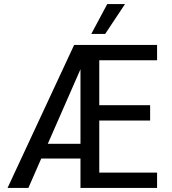

<svg xmlns="http://www.w3.org/2000/svg" viewBox="-20 -920 840 940"><path d="M17 0ZM466 -625V-405H715V-330H466V-75H749V0H374V-144H182L119 0H17L343 -700H749V-625ZM374 -216V-581L214 -216ZM505 -900H592L495 -754H427Z"/></svg>

Font: Sarabun
Style: Regular
Weight: 400
Designer: Suppakit Chalermlarp | Katatrad Co.,Ltd.
Foundry: Cadson Demak Co.,Ltd.
Version: Version 1.000; ttfautohint (v1.6)